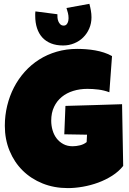

<svg xmlns="http://www.w3.org/2000/svg" viewBox="-20 -965 667 990"><path d="M615.2 -109.4Q592.3 -80.6 558.6 -59.1Q524.9 -37.6 486.3 -23.4Q447.8 -9.3 407.2 -2.2Q366.7 4.9 330.1 4.9Q259.3 4.9 199.7 -19Q140.1 -43 96.9 -85.7Q53.7 -128.4 29.3 -187.5Q4.9 -246.6 4.9 -316.4Q4.9 -369.6 17.1 -419.9Q29.3 -470.2 52 -514.2Q74.7 -558.1 107.4 -594.7Q140.1 -631.3 181.6 -657.7Q223.1 -684.1 272.7 -698.5Q322.3 -712.9 377.9 -712.9Q398.9 -712.9 422.9 -711.2Q446.8 -709.5 470.5 -705.3Q494.1 -701.2 516.6 -693.8Q539.1 -686.5 557.6 -675.8L543.9 -489.3Q516.6 -499.5 487.5 -503.2Q458.5 -506.8 430.7 -506.8Q391.6 -506.8 357.7 -496.3Q323.7 -485.8 298.6 -465.3Q273.4 -444.8 258.8 -414.1Q244.1 -383.3 244.1 -342.8Q244.1 -317.4 251 -293.7Q257.8 -270 271.7 -251.7Q285.6 -233.4 306.4 -222.2Q327.1 -210.9 354.5 -210.9Q373 -210.9 392.8 -215.8Q412.6 -220.7 426.8 -232.4L428.7 -270.5L311.5 -272.5L317.4 -418.9Q390.1 -421.4 462.9 -423.1Q535.6 -424.8 609.4 -427.7ZM451.7 -876Q451.7 -844.7 440.2 -818.1Q428.7 -791.5 408.9 -772Q389.2 -752.4 362.3 -741.5Q335.4 -730.5 305.2 -730.5Q270 -730.5 243.2 -741.2Q216.3 -752 198.2 -771.7Q180.2 -791.5 170.9 -819.8Q161.6 -848.1 161.6 -883.8Q161.6 -889.2 161.6 -895Q161.6 -900.9 162.6 -906.2L275.9 -891.6Q275.4 -883.8 276.4 -873.8Q277.3 -863.8 281 -854.7Q284.7 -845.7 291.3 -839.4Q297.9 -833 309.1 -833Q315.9 -833 320.6 -836.7Q325.2 -840.3 328.1 -846.2Q331.1 -852.1 332.3 -858.6Q333.5 -865.2 333.5 -871.1Q333.5 -885.3 330.3 -897.9Q327.1 -910.6 322.8 -923.8L440.9 -945.3Q445.3 -929.2 448.5 -911.4Q451.7 -893.6 451.7 -876Z"/></svg>

Font: Luckiest Guy RUS-BEL-UKR
Style: Regular
Weight: 400
Designer: Astigmatic (AOETI)
Foundry: Astigmatic (AOETI)
Version: Version 1.00 March 11, 2019, initial release